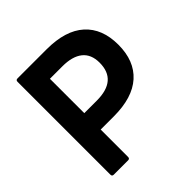

<svg xmlns="http://www.w3.org/2000/svg" viewBox="-193 -885 1035 1035"><g transform="rotate(-45 325.0 -367.0)"><path d="M93 0Q80 0 80 -13V-721Q80 -734 93 -734H315Q458 -734 532 -667.5Q606 -601 606 -478Q606 -355 532 -288.5Q458 -222 315 -222H215V-13Q215 0 202 0ZM310 -347Q466 -347 466 -481Q466 -545 426 -577Q386 -609 310 -609H215V-347Z"/></g></svg>

Font: LINE Seed Sans KR Bold
Style: Regular
Weight: 700
Designer: LINE BX Design & Sandoll Inc & Dalton Maag Ltd
Foundry: Sandoll Inc.
Version: Version 1.000